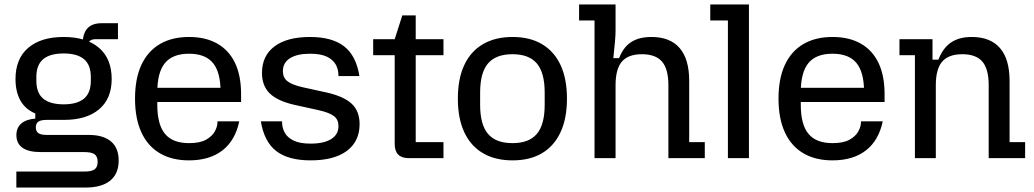

<svg xmlns="http://www.w3.org/2000/svg" viewBox="-20 -710 4640 862"><path d="M53.4 132V60.2H359.2Q391.2 60.2 404.8 50.3Q418.4 40.4 418.4 16.8Q418.4 -7.4 404.8 -17.3Q391.2 -27.2 359.2 -27.2H162.8Q108.8 -27.2 81.2 -46.4Q53.6 -65.6 53.6 -103.2Q53.6 -136.2 75.3 -155.2Q97 -174.2 138.4 -177.6V-200.6Q93.6 -219.4 71.6 -258.8Q49.6 -298.2 49.6 -355Q49.6 -446.4 106.7 -495.2Q163.8 -544 265.8 -544Q367.8 -544 424.6 -495.2Q481.4 -446.4 481.4 -355Q481.4 -267 425 -219.4Q368.6 -171.8 268.2 -171.8H190.6Q164 -171.8 152.4 -164Q140.8 -156.2 140.8 -138Q140.8 -120.2 152.4 -112.2Q164 -104.2 190.6 -104.2H378.6Q444 -104.2 478.4 -74.9Q512.8 -45.6 512.8 10.4Q512.8 70 474.6 101Q436.4 132 364.2 132ZM265.8 -241.6Q326.6 -241.6 357.2 -267.3Q387.8 -293 387.8 -347.6V-364Q387.8 -418.6 357.2 -444.3Q326.6 -470 265.8 -470Q204.6 -470 173.9 -444.3Q143.2 -418.6 143.2 -364V-347.6Q143.2 -293 173.9 -267.3Q204.6 -241.6 265.8 -241.6ZM350.8 -509.2Q350.8 -558.4 371.9 -582.1Q393 -605.8 436.6 -605.8H509.6V-534H408Q370.2 -534 370.2 -489.6Z M828.6 10Q751.8 10 697.5 -22Q643.2 -54 614.7 -116Q586.2 -178 586.2 -267Q586.2 -357 614.7 -418.5Q643.2 -480 697.5 -512Q751.8 -544 828.6 -544Q902.8 -544 955.1 -514.5Q1007.4 -485 1034.9 -428Q1062.4 -371 1062.4 -287V-252.2H649.6V-315.8H1025.2L970.4 -273.2V-296.4Q970.4 -385.6 936.1 -427.2Q901.8 -468.8 828.6 -468.8Q755.4 -468.8 720.8 -427.2Q686.2 -385.6 686.2 -296.4V-239.4Q686.2 -150.6 720.8 -109Q755.4 -67.4 828.6 -67.4Q877.4 -67.4 904.9 -82.7Q932.4 -98 944.4 -120Q956.4 -142 956.4 -161.4V-165.4H1054.2Q1036.2 -79.4 978.6 -34.7Q921 10 828.6 10Z M1374.6 10Q1274.2 10 1220 -32Q1165.8 -74 1151.2 -165.4H1246.4V-161Q1246.4 -137 1258 -115Q1269.6 -93 1297.6 -79.1Q1325.6 -65.2 1374.6 -65.2Q1434.2 -65.2 1466.9 -85.7Q1499.6 -106.2 1499.6 -143.8Q1499.6 -172.8 1479.6 -188.5Q1459.6 -204.2 1411.4 -215.2L1301.4 -239.4Q1225.4 -256.8 1190.8 -290.9Q1156.2 -325 1156.2 -382.4Q1156.2 -459.6 1212.5 -501.8Q1268.8 -544 1372 -544Q1470.8 -544 1524.9 -502Q1579 -460 1593.6 -368.6H1499.4V-373Q1499.4 -397 1488 -419Q1476.6 -441 1448.8 -454.9Q1421 -468.8 1372 -468.8Q1314.4 -468.8 1282.2 -448.8Q1250 -428.8 1250 -390.2Q1250 -361.8 1269.8 -345.8Q1289.6 -329.8 1336.8 -318.8L1446.8 -294.6Q1523.8 -277.2 1559.1 -244.1Q1594.4 -211 1594.4 -152.6Q1594.4 -75.4 1537.4 -32.7Q1480.4 10 1374.6 10Z M1815.4 0Q1752 0 1752 -63.8V-534L1786.2 -641H1846.4V-71.8H1971V0ZM1655.4 -462.2V-534H1971V-462.2Z M2281 10Q2203.8 10 2148.7 -22Q2093.6 -54 2064.6 -116Q2035.6 -178 2035.6 -267Q2035.6 -357 2064.6 -418.5Q2093.6 -480 2148.7 -512Q2203.8 -544 2281 -544Q2358.8 -544 2413.1 -512Q2467.4 -480 2496.4 -418.5Q2525.4 -357 2525.4 -267Q2525.4 -178 2496.4 -116Q2467.4 -54 2413.1 -22Q2358.8 10 2281 10ZM2281 -67.4Q2355.2 -67.4 2390.3 -109Q2425.4 -150.6 2425.4 -239.4V-294.6Q2425.4 -383.4 2390.3 -425Q2355.2 -466.6 2281 -466.6Q2206.2 -466.6 2170.9 -425Q2135.6 -383.4 2135.6 -294.6V-239.4Q2135.6 -150.6 2170.9 -109Q2206.2 -67.4 2281 -67.4Z M2649.2 0V-618.2H2579.8V-690H2743.6V-575Q2743.6 -552 2741.1 -524Q2738.6 -496 2733.6 -449H2759.6Q2778 -497.8 2813.3 -520.9Q2848.6 -544 2904.8 -544Q2988.6 -544 3031.4 -494.2Q3074.2 -444.4 3074.2 -346.6V-71.8H3144.2V0H2980.8V-327.4Q2980.8 -400.4 2952.1 -433.5Q2923.4 -466.6 2862 -466.6Q2800.6 -466.6 2772.1 -433.5Q2743.6 -400.4 2743.6 -327.4V0Z M3248 0V-618.2H3168.8V-690H3342.4V0Z M3717.6 10Q3640.8 10 3586.5 -22Q3532.2 -54 3503.7 -116Q3475.2 -178 3475.2 -267Q3475.2 -357 3503.7 -418.5Q3532.2 -480 3586.5 -512Q3640.8 -544 3717.6 -544Q3791.8 -544 3844.1 -514.5Q3896.4 -485 3923.9 -428Q3951.4 -371 3951.4 -287V-252.2H3538.6V-315.8H3914.2L3859.4 -273.2V-296.4Q3859.4 -385.6 3825.1 -427.2Q3790.8 -468.8 3717.6 -468.8Q3644.4 -468.8 3609.8 -427.2Q3575.2 -385.6 3575.2 -296.4V-239.4Q3575.2 -150.6 3609.8 -109Q3644.4 -67.4 3717.6 -67.4Q3766.4 -67.4 3793.9 -82.7Q3821.4 -98 3833.4 -120Q3845.4 -142 3845.4 -161.4V-165.4H3943.2Q3925.2 -79.4 3867.6 -34.7Q3810 10 3717.6 10Z M4087.6 0V-462.2H4018.2V-534H4166.6V-442H4193Q4213 -494.2 4249.4 -519.1Q4285.8 -544 4342.6 -544Q4426.4 -544 4469.5 -494.2Q4512.6 -444.4 4512.6 -346.6V-71.8H4582.4V0H4418.8V-327.4Q4418.8 -400.4 4390.3 -433.5Q4361.8 -466.6 4300.4 -466.6Q4239 -466.6 4210.2 -433.5Q4181.4 -400.4 4181.4 -327.4V0Z"/></svg>

Font: Mozilla Headline ExtraLight
Style: Regular
Weight: 200
Designer: Studio DRAMA
Foundry: Studio DRAMA
Version: Version 1.000